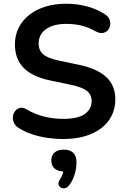

<svg xmlns="http://www.w3.org/2000/svg" viewBox="-20 -735 671 1029"><path d="M320 10Q276 10 232 3.5Q188 -3 149 -16.5Q110 -30 79 -50Q61 -62 54 -79Q47 -96 49.5 -112.5Q52 -129 62.5 -141.5Q73 -154 89 -157Q105 -160 124 -148Q168 -122 217 -110Q266 -98 320 -98Q399 -98 435 -124.5Q471 -151 471 -193Q471 -228 445.5 -248Q420 -268 358 -281L248 -304Q153 -324 106.5 -371.5Q60 -419 60 -497Q60 -546 80 -586Q100 -626 136.5 -655Q173 -684 223.5 -699.5Q274 -715 335 -715Q395 -715 449 -700Q503 -685 546 -656Q562 -645 567.5 -629Q573 -613 570 -597.5Q567 -582 556 -571Q545 -560 528.5 -558Q512 -556 491 -568Q454 -589 416 -598Q378 -607 334 -607Q288 -607 255 -594Q222 -581 204.5 -557.5Q187 -534 187 -502Q187 -466 211 -444.5Q235 -423 293 -411L402 -388Q501 -367 549.5 -322Q598 -277 598 -202Q598 -154 578.5 -115Q559 -76 522.5 -48Q486 -20 435 -5Q384 10 320 10ZM349 260Q339 272 326.5 274Q314 276 304.5 269.5Q295 263 293.5 251.5Q292 240 302 225Q312 211 317 193.5Q322 176 322 163L325 184Q291 184 273 168.5Q255 153 255 125Q255 97 272.5 82Q290 67 322 67Q355 67 372.5 84Q390 101 390 136Q390 157 385.5 179Q381 201 372 222Q363 243 349 260Z"/></svg>

Font: Nunito
Style: Bold
Weight: 700
Designer: Vernon Adams
Foundry: Vernon Adams
Version: Version 3.602